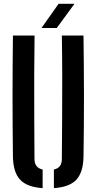

<svg xmlns="http://www.w3.org/2000/svg" viewBox="-20 -988 510 1016"><path d="M48.4 -160Q46.4 -320.1 46.4 -480.2Q46.4 -640.3 48.4 -800H162.9Q161.3 -693.5 161 -583.8Q160.6 -474 161.3 -364.3Q161.9 -254.6 162.5 -147.8Q162.5 -123.5 172.8 -109.9Q183 -96.2 205.6 -90.8V7.5Q122.8 2.1 86.2 -37.3Q49.7 -76.8 48.4 -160ZM265.2 7.5V-90.8Q287.5 -96.2 297.4 -110Q307.3 -123.8 307.3 -147.8Q308.1 -254.6 308.8 -364.3Q309.4 -474 309.3 -583.8Q309.1 -693.5 307.3 -800H421.9Q424.1 -640.3 424.3 -480.2Q424.4 -320.1 421.9 -160Q420.8 -76.8 384.2 -37.3Q347.6 2.1 265.2 7.5ZM199.7 -840 290.1 -968H374.1L280.5 -840Z"/></svg>

Font: Big Shoulders Stencil Text Thin
Style: Regular
Weight: 100
Designer: Patric King
Foundry: XO Type Co
Version: Version 2.001